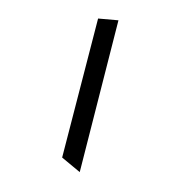

<svg xmlns="http://www.w3.org/2000/svg" viewBox="-33 -763 302 325"><g transform="rotate(5 118.5 -601.0)"><path d="M113.3 -470.7 156.2 -732.4H121.6L81.5 -492.7Z"/></g></svg>

Font: Pinar-VF
Style: Regular
Weight: 300
Designer: Amin Abedi
Version: Version 3.0